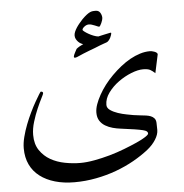

<svg xmlns="http://www.w3.org/2000/svg" viewBox="-54 -665 835 871"><g transform="rotate(-5 364.0 -229.5)"><path d="M658.7 -307.6Q647.9 -317.9 637.2 -324Q626.5 -330.1 604.5 -330.1Q581.1 -330.1 550.3 -317.9Q519.5 -305.7 491.5 -285.4Q463.4 -265.1 444.1 -238.5Q424.8 -211.9 424.8 -183.6Q424.8 -169.4 439.2 -159.4Q453.6 -149.4 473.4 -142.8Q493.2 -136.2 512.7 -132.6Q532.2 -128.9 542.5 -127Q559.1 -124.5 573.7 -123Q588.4 -121.6 600.3 -119.9Q612.3 -118.2 621.3 -114.5Q630.4 -110.8 636.2 -104.5Q643.6 -97.2 644.3 -83Q645 -68.8 645 -50.3Q645 -29.8 630.4 -6.6Q615.7 16.6 591.8 35.6Q561.5 59.6 523.4 81.1Q485.4 102.5 441.4 118.7Q397.5 134.8 349.1 144Q300.8 153.3 250.5 153.3Q202.1 153.3 162.4 141.8Q122.6 130.4 93.8 108.4Q64.9 86.4 49.6 54.2Q34.2 22 34.2 -20Q34.2 -43.9 41.3 -71.5Q48.3 -99.1 59.1 -127Q69.8 -154.8 82.3 -180.4Q94.7 -206.1 106 -225.8Q117.2 -245.6 124.8 -257.6Q132.3 -269.5 133.3 -269.5Q143.6 -269.5 143.6 -261.7Q143.6 -258.3 134 -239.7Q124.5 -221.2 112.8 -194.3Q101.1 -167.5 91.6 -136.2Q82 -105 82 -76.7Q82 -34.7 101.1 -6.6Q120.1 21.5 149.4 38.1Q178.7 54.7 214.6 61.5Q250.5 68.4 284.7 68.4Q313.5 68.4 348.4 62Q383.3 55.7 418.9 45.7Q454.6 35.6 487.3 22.9Q520 10.3 545.7 -1.2Q571.3 -12.7 586.7 -22.7Q602.1 -32.7 602.1 -38.1Q602.1 -43.9 597.4 -47.9Q592.8 -51.8 580.1 -54.9Q567.4 -58.1 542.7 -62Q518.1 -65.9 479 -70.8Q462.4 -72.8 444.3 -77.6Q426.3 -82.5 410.9 -91.6Q395.5 -100.6 386 -115.5Q376.5 -130.4 376.5 -152.3Q376.5 -169.9 383.5 -189.9Q390.6 -210 402.6 -231.7Q414.6 -253.4 430.9 -274.9Q447.3 -296.4 466.8 -315.9Q486.8 -335.9 508.3 -353Q529.8 -370.1 552.2 -382.6Q574.7 -395 597.4 -402.1Q620.1 -409.2 642.6 -409.2Q646 -409.2 651.6 -408.2Q657.2 -407.2 662.8 -405Q668.5 -402.8 672.6 -399.7Q676.8 -396.5 676.8 -392.1ZM475.1 -505.4Q475.1 -503.4 473.4 -497.6Q471.7 -491.7 468.5 -485.6Q465.3 -479.5 460.4 -473.6Q455.6 -467.8 449.7 -465.8Q445.8 -464.4 437.7 -461.7Q429.7 -459 418.9 -454.8Q408.2 -450.7 395.3 -445.3Q382.3 -439.9 369.1 -435.5Q337.4 -423.3 322.5 -416.3Q307.6 -409.2 302.2 -409.2Q296.9 -409.2 296.9 -414.6Q296.9 -417 298.8 -421.9Q300.8 -426.8 303.5 -431.9Q306.2 -437 308.8 -441.9Q311.5 -446.8 312.5 -448.7Q314.5 -450.7 318.6 -453.4Q322.8 -456.1 327.6 -459Q332.5 -461.9 337.2 -463.9Q341.8 -465.8 344.2 -467.3Q338.9 -468.8 332.8 -472.2Q326.7 -475.6 321.5 -481Q316.4 -486.3 312.5 -493.4Q308.6 -500.5 308.6 -509.8Q308.6 -517.6 312.5 -526.9Q316.4 -536.1 322.5 -545.4Q328.6 -554.7 336.2 -563.7Q343.8 -572.8 351.1 -580.6Q363.3 -592.8 372.3 -599.6Q381.3 -606.4 388.2 -609.4Q395 -612.3 400.9 -612.8Q406.7 -613.3 413.1 -613.3Q427.2 -613.3 434.1 -602.1Q440.9 -590.8 440.9 -578.1Q440.9 -574.7 439 -568.4Q437 -562 434.1 -555.4Q431.2 -548.8 428.2 -544.4Q425.3 -540 423.3 -540Q420.9 -540 415.8 -542.2Q410.6 -544.4 404.1 -547.1Q397.5 -549.8 390.4 -552Q383.3 -554.2 377.4 -554.2Q366.7 -554.2 356.7 -546.4Q346.7 -538.6 346.7 -531.7Q346.7 -529.8 353.8 -524.2Q360.8 -518.6 371.6 -512.5Q382.3 -506.3 394.3 -501.7Q406.2 -497.1 415.5 -496.1Q423.3 -498 432.4 -500Q441.4 -502 449.5 -503.7Q457.5 -505.4 463.4 -506.6Q469.2 -507.8 471.2 -508.3Q472.7 -508.3 473.9 -508.1Q475.1 -507.8 475.1 -505.4Z"/></g></svg>

Font: Accordance
Style: Italic
Weight: 400
Italic angle: -11°
Version: Version 1.2 (build January 31, 2020) Miklal Software Solutio